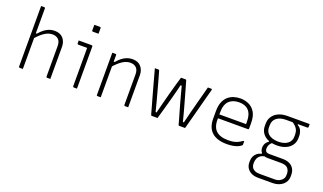

<svg xmlns="http://www.w3.org/2000/svg" viewBox="-92 -1353 3703 2201"><g transform="rotate(20 1760.0 -253.0)"><path d="M121 0Q118 0 115.5 -1.5Q113 -3 111.5 -5Q110 -7 110 -11Q110 -91 110 -170.5Q110 -250 110 -330.5Q110 -411 110 -491Q110 -571 110 -650Q110 -686 110 -712Q110 -738 110 -750Q117 -750 123.5 -750Q130 -750 136.5 -750Q143 -750 149 -750Q153 -750 155 -748.5Q157 -747 158.5 -745Q160 -743 160 -739Q160 -647 160 -554.5Q160 -462 160 -369.5Q160 -277 160 -184.5Q160 -92 160 0Q154 0 147.5 0Q141 0 134.5 0Q128 0 121 0ZM147 -363V-435H172Q192 -458 212.5 -476.5Q233 -495 255.5 -508.5Q278 -522 303 -529Q328 -536 356 -536Q391 -536 417 -525Q443 -514 460 -494Q477 -474 486 -448.5Q495 -423 495 -393Q495 -345 495 -297Q495 -249 495 -201.5Q495 -154 495 -106Q495 -79 495 -52.5Q495 -26 495 0Q485 0 475.5 0Q466 0 456 0Q453 0 450.5 -1.5Q448 -3 446.5 -5Q445 -7 445 -11Q445 -73 445 -135Q445 -197 445 -259Q445 -321 445 -383Q445 -437 418 -463Q391 -489 346 -489Q322 -489 298.5 -481.5Q275 -474 251 -458.5Q227 -443 201.5 -419.5Q176 -396 147 -363Z M770 -11Q770 -58 770 -104.5Q770 -151 770 -198Q770 -245 770 -292Q770 -339 770 -385.5Q770 -432 770 -479H750Q739 -479 728 -479Q717 -479 705.5 -479Q694 -479 683 -479Q672 -479 661 -479Q657 -479 653.5 -482.5Q650 -486 650 -490Q650 -499 650 -508Q650 -517 650 -526Q666 -526 682 -526Q698 -526 714 -526Q730 -526 745.5 -526Q761 -526 777 -526Q793 -526 809 -526Q812 -526 814.5 -524.5Q817 -523 818.5 -520.5Q820 -518 820 -515Q820 -461 820 -407.5Q820 -354 820 -301Q820 -248 820 -194.5Q820 -141 820 -87Q820 -73 820 -58.5Q820 -44 820 -29.5Q820 -15 820 0Q810 0 800.5 0Q791 0 781 0Q777 0 773.5 -3.5Q770 -7 770 -11ZM757 -756Q766 -756 774.5 -756Q783 -756 791.5 -756Q800 -756 808.5 -756Q817 -756 826 -756Q831 -756 834 -753Q837 -750 837 -745V-676Q828 -676 819.5 -676Q811 -676 802.5 -676Q794 -676 785.5 -676Q777 -676 768 -676Q763 -676 760 -679Q757 -682 757 -687Z M1445 0Q1435 0 1425.5 0Q1416 0 1406 0Q1403 0 1400.5 -1.5Q1398 -3 1396.5 -5Q1395 -7 1395 -11Q1395 -73 1395 -135Q1395 -197 1395 -259Q1395 -321 1395 -383Q1395 -437 1368 -463Q1341 -489 1296 -489Q1272 -489 1248.5 -481.5Q1225 -474 1201 -458.5Q1177 -443 1151.5 -419.5Q1126 -396 1097 -363V-435H1122Q1148 -466 1176 -488.5Q1204 -511 1236.5 -523.5Q1269 -536 1306 -536Q1341 -536 1367 -525Q1393 -514 1410 -494Q1427 -474 1436 -448.5Q1445 -423 1445 -393Q1445 -345 1445 -297Q1445 -249 1445 -201.5Q1445 -154 1445 -106Q1445 -79 1445 -52.5Q1445 -26 1445 0ZM1110 0Q1104 0 1097.5 0Q1091 0 1084.5 0Q1078 0 1071 0Q1068 0 1066 -0.5Q1064 -1 1062.5 -2.5Q1061 -4 1060.5 -6Q1060 -8 1060 -11Q1060 -63 1060 -115Q1060 -167 1060 -218.5Q1060 -270 1060 -322Q1060 -374 1060 -426Q1060 -462 1060 -488Q1060 -514 1060 -526Q1067 -526 1073.5 -526Q1080 -526 1086.5 -526Q1093 -526 1099 -526Q1103 -526 1105 -524.5Q1107 -523 1108.5 -521Q1110 -519 1110 -515Q1110 -430 1110 -344Q1110 -258 1110 -172Q1110 -86 1110 0Z M1898 -526H1952Q1955 -526 1957.5 -525Q1960 -524 1962 -522Q1964 -520 1965 -515Q1978 -471 1994 -414Q2010 -357 2027.5 -295Q2045 -233 2062 -171.5Q2079 -110 2092 -56H2104Q2121 -126 2136.5 -187Q2152 -248 2167 -304Q2182 -360 2196.5 -414.5Q2211 -469 2226 -526Q2233 -526 2239.5 -526Q2246 -526 2253 -526Q2260 -526 2266 -526Q2270 -526 2272.5 -525Q2275 -524 2276.5 -521Q2278 -518 2276 -512Q2263 -466 2246.5 -403.5Q2230 -341 2211.5 -271.5Q2193 -202 2174.5 -132Q2156 -62 2139 0Q2130 0 2121.5 0Q2113 0 2104 0Q2095 0 2085.5 0Q2076 0 2067 0Q2062 0 2059.5 -3.5Q2057 -7 2055 -16Q2049 -39 2038.5 -76Q2028 -113 2014.5 -159Q2001 -205 1987.5 -254.5Q1974 -304 1961 -352.5Q1948 -401 1937 -443H1923Q1915 -409 1905.5 -371.5Q1896 -334 1885.5 -295Q1875 -256 1864.5 -217Q1854 -178 1843 -140Q1832 -102 1822 -66.5Q1812 -31 1803 0Q1792 0 1780 0Q1768 0 1756.5 0Q1745 0 1732 0Q1727 0 1724.5 -4Q1722 -8 1719 -19Q1712 -46 1699.5 -90.5Q1687 -135 1671.5 -189.5Q1656 -244 1640 -303Q1624 -362 1608 -419.5Q1592 -477 1579 -526Q1586 -526 1593 -526Q1600 -526 1607.5 -526Q1615 -526 1622 -526Q1626 -526 1628.5 -524.5Q1631 -523 1632.5 -521Q1634 -519 1635 -515Q1644 -483 1659.5 -428.5Q1675 -374 1692.5 -308.5Q1710 -243 1728 -177Q1746 -111 1759 -56H1771Q1785 -113 1801 -175.5Q1817 -238 1834 -301Q1851 -364 1867.5 -422Q1884 -480 1898 -526Z M2623 -536Q2675 -536 2722.5 -515Q2770 -494 2800.5 -445Q2831 -396 2831 -310V-245Q2831 -242 2829.5 -239.5Q2828 -237 2826 -235.5Q2824 -234 2820 -234H2532Q2516 -234 2500 -234Q2484 -234 2468 -234H2449L2427 -281H2781Q2781 -287 2781 -293.5Q2781 -300 2781 -306Q2781 -356 2769.5 -392Q2758 -428 2735 -450Q2715 -470 2686.5 -479.5Q2658 -489 2623 -489Q2545 -489 2500 -445Q2455 -401 2455 -301V-212Q2455 -185 2460 -161.5Q2465 -138 2474.5 -119Q2484 -100 2498 -86Q2522 -62 2559.5 -49.5Q2597 -37 2649 -37Q2685 -37 2712.5 -42Q2740 -47 2765 -58.5Q2790 -70 2816 -89H2828Q2828 -77 2828 -66.5Q2828 -56 2828 -48Q2828 -46 2827.5 -44Q2827 -42 2825 -40Q2809 -24 2782.5 -12.5Q2756 -1 2722 4.5Q2688 10 2648 10Q2590 10 2544.5 -4Q2499 -18 2468 -45.5Q2437 -73 2421 -114Q2405 -155 2405 -210V-304Q2405 -370 2423.5 -414.5Q2442 -459 2473.5 -486Q2505 -513 2544 -524.5Q2583 -536 2623 -536Z M3046 -92Q3046 -111 3052 -127.5Q3058 -144 3069 -157.5Q3080 -171 3095 -180V-199L3140 -183Q3118 -167 3107 -145.5Q3096 -124 3096 -98Q3096 -73 3109.5 -61.5Q3123 -50 3145 -50H3310Q3362 -50 3397 -32.5Q3432 -15 3449.5 16.5Q3467 48 3467 89V110Q3467 139 3455 164.5Q3443 190 3420.5 209Q3398 228 3366.5 239Q3335 250 3296 250H3122Q3070 250 3035.5 232Q3001 214 2983.5 184.5Q2966 155 2966 119V102Q2966 71 2977.5 45.5Q2989 20 3011.5 2Q3034 -16 3066 -23V-48L3123 -8Q3083 -5 3059.5 12Q3036 29 3026 53Q3016 77 3016 102V119Q3016 140 3026.5 159Q3037 178 3060.5 190Q3084 202 3123 202H3309Q3338 202 3358.5 192Q3379 182 3392 169Q3405 156 3410.5 141.5Q3416 127 3416 110V91Q3416 53 3392 26.5Q3368 0 3309 0H3145Q3117 0 3094.5 -10.5Q3072 -21 3059 -41.5Q3046 -62 3046 -92ZM3265 -490H3340V-474Q3373 -457 3386.5 -426Q3400 -395 3400 -362V-336Q3400 -287 3374.5 -250Q3349 -213 3303 -192.5Q3257 -172 3195 -172Q3133 -172 3087 -192Q3041 -212 3015.5 -249Q2990 -286 2990 -335V-361Q2990 -413 3015.5 -451Q3041 -489 3087 -510Q3133 -531 3195 -531Q3263 -531 3331 -531Q3399 -531 3466 -531Q3466 -522 3466 -513Q3466 -504 3466 -495Q3466 -491 3463 -487.5Q3460 -484 3455 -484Q3412 -484 3368.5 -484Q3325 -484 3282 -484Q3239 -484 3195 -484Q3124 -484 3082 -452Q3040 -420 3040 -361V-335Q3040 -312 3047.5 -293Q3055 -274 3070 -259Q3090 -240 3121.5 -229Q3153 -218 3195 -218Q3266 -218 3308 -249.5Q3350 -281 3350 -336V-362Q3350 -388 3342 -410Q3334 -432 3315.5 -452Q3297 -472 3265 -490Z"/></g></svg>

Font: Recursive Sans Linear Light
Style: Regular
Weight: 300
Version: Version 1.085